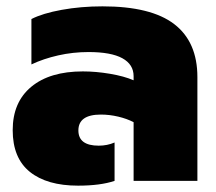

<svg xmlns="http://www.w3.org/2000/svg" viewBox="-20 -570 682 605"><path d="M20 -160Q20 -248 78.5 -296.5Q137 -345 241 -345Q282 -345 326.5 -337.5Q371 -330 401 -317V-330Q401 -367 365.5 -386.5Q330 -406 259 -406Q210 -406 163.5 -395.5Q117 -385 79 -367V-510Q114 -528 174.5 -539Q235 -550 303 -550Q456 -550 529 -494Q602 -438 602 -327V0H401V-185Q380 -196 352.5 -202.5Q325 -209 298 -209Q227 -209 227 -159Q227 -111 291 -111Q318 -111 341 -121V0Q296 15 226 15Q128 15 74 -28.5Q20 -72 20 -160Z"/></svg>

Font: Prompt ExtraBold
Style: Regular
Weight: 800
Designer: Katatrad Team
Foundry: CadsonDemak
Version: Version 1.000